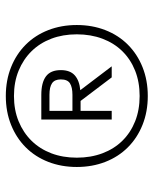

<svg xmlns="http://www.w3.org/2000/svg" viewBox="46 -764 528 660"><g transform="rotate(-90 310.0 -434.0)"><path d="M310 -190Q256 -190 211 -208Q166 -226 133.5 -258.5Q101 -291 83.5 -336Q66 -381 66 -434Q66 -487 83.5 -532Q101 -577 133.5 -609.5Q166 -642 211 -660Q256 -678 310 -678Q364 -678 409 -660Q454 -642 486.5 -609.5Q519 -577 536.5 -532Q554 -487 554 -434Q554 -381 536.5 -336Q519 -291 486.5 -258.5Q454 -226 409 -208Q364 -190 310 -190ZM310 -218Q358 -218 397 -233.5Q436 -249 464 -277.5Q492 -306 507 -346Q522 -386 522 -434Q522 -482 507 -521.5Q492 -561 464 -589.5Q436 -618 397 -634Q358 -650 310 -650Q262 -650 223 -634Q184 -618 156 -589.5Q128 -561 113 -521.5Q98 -482 98 -434Q98 -386 113 -346Q128 -306 156 -277.5Q184 -249 223 -233.5Q262 -218 310 -218ZM399 -489Q399 -457 381 -441Q363 -425 330 -422L412 -314H374L293 -421H259V-314H229V-556H314Q356 -556 377.5 -540Q399 -524 399 -489ZM367 -489Q367 -510 354 -519Q341 -528 314 -528H259V-449H314Q340 -449 353.5 -457.5Q367 -466 367 -489Z"/></g></svg>

Font: Celebes Thin
Style: Regular
Weight: 250
Designer: Anugrah Pasau
Foundry: Lafontype
Version: Version 1.000; ttfautohint (v1.8.4)